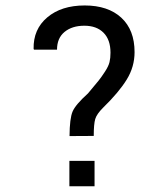

<svg xmlns="http://www.w3.org/2000/svg" viewBox="-20 -668 598 689"><path d="M319.3 -90.8V0.5H229V-90.8ZM376.5 -479Q376.5 -525.4 351.6 -550.5Q326.7 -575.7 282.7 -575.7Q238.8 -575.7 211.7 -553.5Q184.6 -531.2 184.6 -489.7H102.1L100.6 -492.7Q99.1 -563 149.7 -605.7Q200.2 -648.4 283.9 -648.4Q367.7 -648.4 415.3 -604.5Q462.9 -560.5 462.9 -481Q462.9 -428.2 434.8 -382.6Q406.7 -336.9 350.1 -281.7Q327.1 -258.8 321.8 -241Q316.4 -223.1 316.4 -180.2L229.5 -179.7Q230 -243.2 240.5 -267.8Q251 -292.5 295.9 -333Q324.2 -366.7 334 -378.9Q343.8 -391.1 356.7 -410.9Q369.6 -430.7 373 -445.1Q376.5 -459.5 376.5 -479Z"/></svg>

Font: Yantramanav
Style: Regular
Weight: 400
Version: Version 1.001;PS 1.0;hotconv 1.0.72;makeotf.lib2.5.5900; ttf